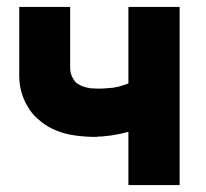

<svg xmlns="http://www.w3.org/2000/svg" viewBox="-20 -530 602 560"><path d="M354.5 -287.1Q354.5 -311.5 354.5 -336.9Q354.5 -361.3 354.5 -386.7Q354.5 -403.3 354.5 -420.9Q354.5 -438.5 354.5 -456.1Q354.5 -469.7 354.5 -483.4Q354.5 -496.1 354.5 -509.8Q357.4 -509.8 359.4 -509.8Q362.3 -509.8 364.3 -509.8Q369.1 -509.8 374 -509.8Q378.9 -509.8 382.8 -509.8Q393.6 -509.8 403.3 -509.8Q413.1 -509.8 423.8 -509.8Q433.6 -509.8 443.4 -509.8Q453.1 -509.8 463.9 -509.8Q473.6 -509.8 483.4 -509.8Q494.1 -509.8 503.9 -509.8Q503.9 -507.8 503.9 -504.9Q503.9 -502.9 503.9 -500Q503.9 -443.4 503.9 -386.7Q503.9 -329.1 503.9 -272.5Q503.9 -233.4 503.9 -194.3Q503.9 -155.3 503.9 -116.2Q503.9 -85 503.9 -53.7Q503.9 -21.5 503.9 9.8Q501 9.8 499 9.8Q496.1 9.8 494.1 9.8Q479.5 9.8 464.8 9.8Q450.2 9.8 434.6 9.8Q424.8 9.8 415 9.8Q405.3 9.8 394.5 9.8Q384.8 9.8 375 9.8Q364.3 9.8 354.5 9.8Q354.5 7.8 354.5 4.9Q354.5 2.9 354.5 0Q354.5 -18.6 354.5 -36.1Q354.5 -54.7 354.5 -72.3Q354.5 -85 354.5 -96.7Q354.5 -109.4 354.5 -122.1Q354.5 -127.9 354.5 -133.8Q354.5 -139.6 354.5 -145.5Q344.7 -142.6 335 -140.6Q324.2 -138.7 314.5 -136.7Q304.7 -134.8 294.9 -133.8Q285.2 -132.8 275.4 -131.8Q272.5 -131.8 268.6 -131.8Q265.6 -131.8 262.7 -130.9Q261.7 -130.9 256.8 -130.9Q251 -130.9 246.1 -130.9Q215.8 -131.8 187.5 -136.7Q159.2 -141.6 130.9 -155.3Q111.3 -165 95.7 -178.7Q79.1 -191.4 66.4 -210Q37.1 -253.9 36.1 -305.7Q36.1 -356.4 36.1 -407.2Q36.1 -421.9 36.1 -435.5Q36.1 -450.2 36.1 -464.8Q36.1 -475.6 36.1 -487.3Q36.1 -499 36.1 -509.8Q38.1 -509.8 41 -509.8Q43 -509.8 45.9 -509.8Q60.5 -509.8 75.2 -509.8Q89.8 -509.8 104.5 -509.8Q114.3 -509.8 124 -509.8Q134.8 -509.8 144.5 -509.8Q154.3 -509.8 165 -509.8Q174.8 -509.8 184.6 -509.8Q184.6 -507.8 184.6 -504.9Q184.6 -502.9 184.6 -500Q184.6 -481.4 184.6 -462.9Q184.6 -444.3 184.6 -425.8Q184.6 -413.1 184.6 -399.4Q184.6 -386.7 184.6 -374Q184.6 -355.5 184.6 -335.9Q183.6 -315.4 194.3 -298.8Q198.2 -292 204.1 -287.1Q210.9 -283.2 217.8 -279.3Q230.5 -274.4 244.1 -272.5Q258.8 -271.5 267.6 -271.5Q279.3 -271.5 290 -272.5Q301.8 -273.4 312.5 -274.4Q319.3 -276.4 326.2 -277.3Q332 -279.3 338.9 -281.2Q340.8 -282.2 342.8 -282.2Q344.7 -283.2 347.7 -284.2Q349.6 -285.2 351.6 -285.2Q352.5 -286.1 354.5 -287.1Z"/></svg>

Font: LeFont
Style: Bold
Weight: 800
Designer: Leryon MEDIA
Version: Version 1.0